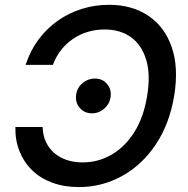

<svg xmlns="http://www.w3.org/2000/svg" viewBox="-20 -757 771 787"><path d="M302.7 9.8Q243.2 9.8 194.6 -8.1Q146 -25.9 112.1 -58.8Q78.1 -91.8 60.1 -136.7Q42 -181.6 43 -236.3H154.8Q155.8 -201.2 168.7 -174.3Q181.6 -147.5 203.6 -128.9Q225.6 -110.4 254.9 -100.8Q284.2 -91.3 318.8 -91.3Q382.3 -91.3 437 -122.8Q491.7 -154.3 530.3 -215.1Q568.8 -275.9 583 -363.3Q597.7 -450.7 579.3 -511.7Q561 -572.8 516.8 -604.5Q472.7 -636.2 408.7 -636.2Q374.5 -636.2 342 -627Q309.6 -617.7 281.2 -598.9Q252.9 -580.1 231.4 -553.2Q210 -526.4 196.8 -491.2H85Q104 -549.3 137.7 -594.7Q171.4 -640.1 216.8 -672.1Q262.2 -704.1 315.7 -720.7Q369.1 -737.3 426.8 -737.3Q521.5 -737.3 588.4 -692.1Q655.3 -647 684.1 -563.2Q712.9 -479.5 693.8 -363.3Q674.3 -247.6 617.9 -163.8Q561.5 -80.1 479.7 -35.2Q397.9 9.8 302.7 9.8ZM356.9 -292.5Q325.7 -292.5 306.4 -315.4Q287.1 -338.4 292.5 -371.1Q296.9 -398.9 319.1 -417Q341.3 -435.1 368.2 -435.1Q400.9 -435.1 419.4 -412.1Q438 -389.2 433.1 -357.9Q429.2 -330.6 407.2 -311.5Q385.3 -292.5 356.9 -292.5Z"/></svg>

Font: Inter 16pt Medium
Style: Italic
Weight: 500
Italic angle: -9.3988°
Version: Version 4.001;git-66647c0bb